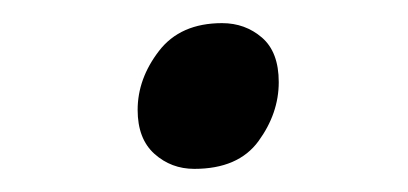

<svg xmlns="http://www.w3.org/2000/svg" viewBox="-20 -353 353 166"><path d="M148 -207Q128 -207 113.5 -220Q99 -233 99 -258Q99 -285 117.5 -309Q136 -333 172 -333Q192 -333 206.5 -320.5Q221 -308 221 -282Q221 -255 203.5 -231Q186 -207 148 -207Z"/></svg>

Font: Playwrite IE
Style: Regular
Weight: 400
Designer: Veronika Burian, José Scaglione
Foundry: TypeTogether
Version: Version 1.002